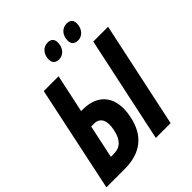

<svg xmlns="http://www.w3.org/2000/svg" viewBox="-245 -1067 1220 1220"><g transform="rotate(-45 365.0 -457.5)"><path d="M535 -787C573 -787 605 -821 605 -870C605 -899 588 -915 559 -915C512 -915 486 -876 486 -834C486 -803 503 -787 535 -787ZM365 -787C403 -787 434 -821 434 -870C434 -899 417 -915 389 -915C342 -915 316 -876 316 -834C316 -803 333 -787 365 -787ZM1 0H165C310 0 397 -70 425 -207C457 -359 389 -456 247 -456H230L285 -714H152ZM445 0H578L730 -714H597ZM158 -117 206 -342H230C286 -342 308 -299 292 -223C277 -150 242 -117 185 -117Z"/></g></svg>

Font: Noto Sans ExtraCondensed
Style: Bold Italic
Weight: 700
Width: 2
Italic angle: -12°
Designer: Monotype Design Team
Foundry: Monotype Imaging Inc.
Version: Version 2.013